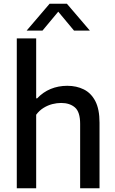

<svg xmlns="http://www.w3.org/2000/svg" viewBox="-20 -1015 622 1035"><path d="M70.5 0V-808H175V-485H180.5Q212 -518.5 253.2 -535.5Q294.5 -552.5 343 -552.5Q392.5 -552.5 431.8 -533Q471 -513.5 493.8 -470Q516.5 -426.5 516.5 -353.5V0H412V-347.5Q412 -411.5 384 -435.8Q356 -460 309.5 -460Q286.5 -460 262 -453.8Q237.5 -447.5 214.8 -433.5Q192 -419.5 175 -396.5V0ZM123.5 -850 247.5 -995H340.5L464.5 -850H379L284 -964H304L209 -850Z"/></svg>

Font: Encode Sans Condensed Thin Medium
Style: Regular
Weight: 500
Version: Version 3.002